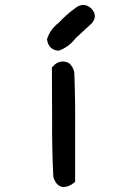

<svg xmlns="http://www.w3.org/2000/svg" viewBox="-20 -735 540 775"><path d="M281.7 -700.7Q315.9 -729 347.7 -701.7V-701.2Q362.3 -687 362.8 -670.9Q363.3 -654.8 349.1 -639.6L348.6 -639.2Q317.9 -610.4 285.6 -581.1Q257.8 -544.9 217.8 -530.8L216.3 -530.3H215.3Q195.3 -532.2 183.6 -544.2Q171.9 -556.2 169.9 -576.7V-577.6L170.4 -579.1Q183.6 -617.7 216.8 -643.1Q247.1 -675.3 281.7 -700.7ZM203.6 -476.6Q230 -495.1 258.8 -480L259.3 -479.5L259.8 -479Q270.5 -469.2 275.6 -456.8Q280.8 -444.3 280.3 -429.7Q284.2 -326.2 283.2 -221.7V-3.9V-1L281.2 0.5Q274.9 5.9 269 9.8H268.6Q260.3 14.6 252.9 17.1Q232.9 23.9 218.3 14.4Q203.6 4.9 195.8 -18.6L195.3 -19.5V-20Q189.5 -135.7 190.4 -249Q190.4 -354.5 189.5 -460.9V-463.4L191.4 -464.8Q197.3 -471.2 203.1 -476.1Z"/></svg>

Font: NaikaiFont
Style: SemiBold
Weight: 600
Version: Version 1.89